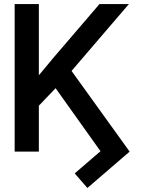

<svg xmlns="http://www.w3.org/2000/svg" viewBox="-20 -747 709 946"><path d="M171.4 -727.1V-376L241.2 -460L470.2 -727.1H615.2L332.5 -397.5L618.7 0L410.6 179.2L348.1 107.4L475.1 -2L253.9 -312.5L171.4 -226.1V0H52.2V-727.1Z"/></svg>

Font: Interop Med
Style: Regular
Weight: 500
Designer: Rasmus Andersson, Google, Jang Haemin
Foundry: jhaemin
Version: Version 1.007